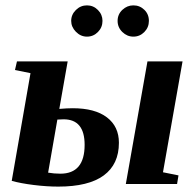

<svg xmlns="http://www.w3.org/2000/svg" viewBox="-20 -689 734 719"><path d="M590.3 -43.9 648.4 -32.2 643.1 0H451.2L532.2 -459H663.6ZM202.1 -281.2Q231.4 -283.7 252.4 -283.7Q335.4 -283.7 380.4 -249.5Q425.3 -215.3 425.3 -154.3Q425.3 -73.7 368.4 -32Q311.5 9.8 198.2 9.8Q154.8 9.8 106 3.7Q57.1 -2.4 23.9 -11.7L94.2 -415L36.1 -426.8L43.5 -459H233.4ZM218.3 -242.2 194.8 -241.2 160.2 -42.5Q182.1 -38.6 206.1 -38.6Q296.9 -38.6 296.9 -146.5Q296.9 -242.2 218.3 -242.2ZM479.5 -551.8Q456.1 -551.8 438.2 -569.1Q420.4 -586.4 420.4 -610.8Q420.4 -635.3 438.2 -652.1Q456.1 -668.9 479.5 -668.9Q503.4 -668.9 520.5 -652.3Q537.6 -635.7 537.6 -610.8Q537.6 -586.4 520.5 -569.1Q503.4 -551.8 479.5 -551.8ZM305.7 -551.8Q282.2 -551.8 264.4 -569.8Q246.6 -587.9 246.6 -610.8Q246.6 -634.3 264.2 -651.6Q281.7 -668.9 305.7 -668.9Q329.6 -668.9 346.7 -651.6Q363.8 -634.3 363.8 -610.8Q363.8 -586.4 346.7 -569.1Q329.6 -551.8 305.7 -551.8Z"/></svg>

Font: Liberation Serif
Style: Bold Italic
Weight: 700
Italic angle: -16.333°
Designer: Steve Matteson
Foundry: Ascender Corporation
Version: Version 2.1.5